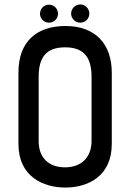

<svg xmlns="http://www.w3.org/2000/svg" viewBox="-20 -833 589 864"><path d="M483 -506C483 -635 409 -716 275 -716C147 -716 63 -648 63 -507V-185C63 -38 175 11 274 11C373 11 483 -38 483 -185ZM392 -199C392 -123 344 -80 273 -80C198 -80 154 -124 154 -198V-487C154 -572 185 -620 273 -620C362 -620 392 -570 392 -486ZM241 -771C241 -794 223 -812 200 -812C178 -812 160 -794 160 -771C160 -749 178 -731 200 -731C223 -731 241 -749 241 -771ZM341 -731C364 -731 382 -749 382 -772C382 -794 364 -813 341 -813C319 -813 300 -794 300 -772C300 -749 319 -731 341 -731Z"/></svg>

Font: Advent Pro
Style: SemiBold
Weight: 600
Designer: Andreas Kalpakidis
Foundry: Andreas Kalpakidis
Version: Version 2.002 2008